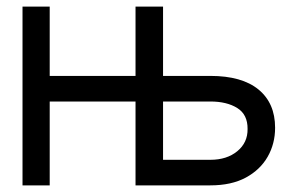

<svg xmlns="http://www.w3.org/2000/svg" viewBox="-20 -559 882 579"><path d="M47.9 0V-539.1H129.9V-330.1H430.7V-252.9H129.9V0ZM460 -330.1H614.3Q709.5 -330.1 759.5 -289.1Q809.6 -248 809.6 -173.8Q809.6 -125.5 787.1 -86.2Q764.6 -46.9 721.2 -23.4Q677.7 0 614.3 0H388.7V-539.1H471.7V-77.1H614.3Q664.1 -77.1 695.6 -103Q727.1 -128.9 726.6 -169.9Q727.1 -213.4 695.6 -233.2Q664.1 -252.9 614.3 -252.9H460Z"/></svg>

Font: Inter Display V
Style: Regular
Weight: 400
Designer: Rasmus Andersson
Foundry: rsms
Version: Version 3.015;git-src